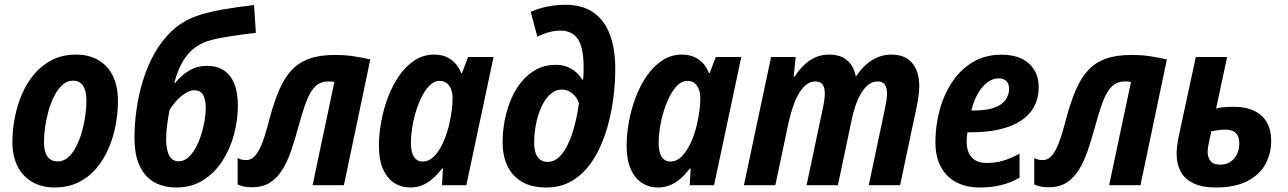

<svg xmlns="http://www.w3.org/2000/svg" viewBox="-20 -788 5480 817"><path d="M212.9 9.8Q158.2 9.8 117.7 -13.4Q77.1 -36.6 54.9 -80.1Q32.7 -123.5 32.7 -183.6Q32.7 -233.9 42.7 -286.1Q52.7 -338.4 73.2 -386.7Q93.8 -435.1 126 -473.1Q158.2 -511.2 202.4 -533.4Q246.6 -555.7 303.7 -555.7Q358.9 -555.7 398.9 -532.2Q439 -508.8 460.4 -464.6Q481.9 -420.4 481.9 -358.4Q481.9 -306.6 471.9 -254.4Q461.9 -202.1 441.2 -154.5Q420.4 -106.9 388.7 -70.1Q356.9 -33.2 313 -11.7Q269 9.8 212.9 9.8ZM226.1 -101.1Q249 -101.1 268.1 -116.9Q287.1 -132.8 301.8 -160.2Q316.4 -187.5 326.7 -221.2Q336.9 -254.9 342.3 -290.5Q347.7 -326.2 347.7 -358.9Q347.7 -384.8 342 -404.1Q336.4 -423.3 323.7 -434.1Q311 -444.8 290 -444.8Q265.6 -444.8 245.8 -427Q226.1 -409.2 211.2 -380.1Q196.3 -351.1 186.5 -316.4Q176.8 -281.7 171.9 -246.8Q167 -211.9 167 -183.1Q167 -143.6 181.6 -122.3Q196.3 -101.1 226.1 -101.1Z M730 9.8Q677.2 9.8 637.2 -12.2Q597.2 -34.2 574.7 -81.1Q552.2 -127.9 552.2 -203.6Q552.2 -259.3 560.8 -321.3Q569.3 -383.3 588.1 -444.8Q606.9 -506.3 637.5 -561Q668 -615.7 711.9 -657Q755.9 -698.2 814.9 -719.2Q835.4 -727.1 863.8 -734.1Q892.1 -741.2 925 -747.1Q958 -752.9 992.7 -757.8Q1027.3 -762.7 1061 -766.6L1068.8 -648.4Q1039.1 -645 1007.1 -640.6Q975.1 -636.2 943.8 -631.1Q912.6 -626 884.3 -619.1Q841.3 -608.9 809.8 -585.4Q778.3 -562 756.8 -524.9Q735.4 -487.8 721.7 -435.1L725.1 -434.6Q748.5 -465.3 783.2 -486.6Q817.9 -507.8 861.3 -507.8Q902.8 -507.8 932.1 -488.8Q961.4 -469.7 976.8 -432.1Q992.2 -394.5 992.2 -338.4Q992.2 -276.9 975.6 -215.3Q959 -153.8 926 -102.8Q893.1 -51.8 844 -21Q794.9 9.8 730 9.8ZM740.2 -101.6Q760.7 -101.6 778.6 -116.2Q796.4 -130.9 810.5 -155.5Q824.7 -180.2 834.7 -210.4Q844.7 -240.7 850.1 -272Q855.5 -303.2 855.5 -330.6Q855.5 -361.8 845 -382.8Q834.5 -403.8 807.6 -403.8Q788.6 -403.8 768.3 -391.1Q748 -378.4 731 -359.4Q713.9 -340.3 702.1 -321.8Q695.3 -289.1 691.2 -256.8Q687 -224.6 687 -197.8Q687 -167.5 692.6 -145.8Q698.2 -124 710 -112.8Q721.7 -101.6 740.2 -101.6Z M1052.7 8.8Q1033.2 8.8 1019.5 5.9Q1005.9 2.9 991.2 -2.9V-115.7Q1000 -110.4 1009.3 -108.6Q1018.6 -106.9 1028.3 -106.9Q1044.9 -106.9 1058.3 -118.2Q1071.8 -129.4 1083.5 -152.1Q1095.2 -174.8 1106.2 -209.2Q1117.2 -243.7 1128.9 -290Q1147.5 -357.4 1168.9 -407Q1190.4 -456.5 1220.7 -489.3Q1251 -522 1295.7 -538.1Q1340.3 -554.2 1405.3 -554.2Q1449.7 -554.2 1486.8 -548.3Q1523.9 -542.5 1555.7 -535.2L1443.4 0H1310.1L1402.8 -439Q1397.5 -440.4 1391.1 -440.9Q1384.8 -441.4 1377.9 -441.4Q1343.3 -441.4 1321.3 -419.9Q1299.3 -398.4 1282.7 -354Q1266.1 -309.6 1247.6 -240.7Q1233.4 -189 1217.8 -143.8Q1202.1 -98.6 1180.7 -64.5Q1159.2 -30.3 1128.4 -10.7Q1097.7 8.8 1052.7 8.8Z M1724.1 9.8Q1687.5 9.8 1657.5 -9.5Q1627.4 -28.8 1609.9 -68.1Q1592.3 -107.4 1592.3 -168Q1592.3 -216.8 1602.1 -270.3Q1611.8 -323.7 1631.1 -374.5Q1650.4 -425.3 1678.7 -466.1Q1707 -506.8 1744.4 -531.2Q1781.7 -555.7 1827.1 -555.7Q1855.5 -555.7 1877.4 -546.6Q1899.4 -537.6 1915.8 -520.3Q1932.1 -502.9 1942.4 -477.1H1945.8L1971.7 -545.4H2080.1L1964.4 0H1860.8L1864.7 -70.8H1861.3Q1842.8 -46.9 1822.5 -28.8Q1802.2 -10.7 1778.3 -0.5Q1754.4 9.8 1724.1 9.8ZM1778.3 -100.6Q1806.6 -100.6 1829.3 -125Q1852.1 -149.4 1868.2 -187.3Q1884.3 -225.1 1892.6 -264.2Q1899.9 -297.4 1902.8 -322.3Q1905.8 -347.2 1905.8 -370.6Q1905.8 -403.8 1891.1 -423.8Q1876.5 -443.8 1850.6 -443.8Q1829.1 -443.8 1810.5 -426.8Q1792 -409.7 1777.1 -381.1Q1762.2 -352.5 1751.2 -317.9Q1740.2 -283.2 1734.4 -247.1Q1728.5 -210.9 1728.5 -179.7Q1728.5 -140.6 1741.5 -120.6Q1754.4 -100.6 1778.3 -100.6Z M2304.7 9.8Q2242.2 9.8 2200.7 -14.6Q2159.2 -39.1 2138.9 -82.3Q2118.7 -125.5 2118.7 -182.6Q2118.7 -230 2127.9 -277.3Q2137.2 -324.7 2155.3 -366.9Q2173.3 -409.2 2200.7 -441.9Q2228 -474.6 2263.9 -493.4Q2299.8 -512.2 2344.2 -512.2Q2371.6 -512.2 2393.3 -503.7Q2415 -495.1 2431.4 -480.7Q2447.8 -466.3 2458 -448.7H2460.9Q2462.9 -462.4 2463.1 -476.6Q2463.4 -490.7 2463.4 -501Q2463.4 -583.5 2439.7 -620.6Q2416 -657.7 2363.8 -657.7Q2340.8 -657.7 2315.7 -650.9Q2290.5 -644 2266.6 -631.8L2238.3 -737.3Q2270.5 -752.4 2309.1 -760Q2347.7 -767.6 2385.7 -767.6Q2459 -767.6 2505.9 -734.4Q2552.7 -701.2 2575.4 -640.4Q2598.1 -579.6 2598.1 -495.6Q2598.1 -442.4 2591.6 -384.5Q2585 -326.7 2570.8 -270Q2556.6 -213.4 2533.9 -163.1Q2511.2 -112.8 2478.8 -73.7Q2446.3 -34.7 2403.1 -12.5Q2359.9 9.8 2304.7 9.8ZM2311 -99.1Q2334.5 -99.1 2353.8 -115Q2373 -130.9 2387.9 -157.5Q2402.8 -184.1 2413.8 -216.8Q2424.8 -249.5 2432.1 -283.7Q2439.5 -317.9 2443.4 -348.6Q2438 -365.2 2427.5 -378.2Q2417 -391.1 2402.6 -398.9Q2388.2 -406.7 2370.1 -406.7Q2347.7 -406.7 2329.1 -393.1Q2310.5 -379.4 2296.4 -356.4Q2282.2 -333.5 2272.5 -304.2Q2262.7 -274.9 2257.8 -242.9Q2252.9 -210.9 2252.9 -180.2Q2252.9 -140.6 2267.8 -119.9Q2282.7 -99.1 2311 -99.1Z M2778.3 9.8Q2741.7 9.8 2711.7 -9.5Q2681.6 -28.8 2664.1 -68.1Q2646.5 -107.4 2646.5 -168Q2646.5 -216.8 2656.2 -270.3Q2666 -323.7 2685.3 -374.5Q2704.6 -425.3 2732.9 -466.1Q2761.2 -506.8 2798.6 -531.2Q2835.9 -555.7 2881.3 -555.7Q2909.7 -555.7 2931.6 -546.6Q2953.6 -537.6 2970 -520.3Q2986.3 -502.9 2996.6 -477.1H3000L3025.9 -545.4H3134.3L3018.6 0H2915L2918.9 -70.8H2915.5Q2897 -46.9 2876.7 -28.8Q2856.4 -10.7 2832.5 -0.5Q2808.6 9.8 2778.3 9.8ZM2832.5 -100.6Q2860.8 -100.6 2883.5 -125Q2906.2 -149.4 2922.4 -187.3Q2938.5 -225.1 2946.8 -264.2Q2954.1 -297.4 2957 -322.3Q2960 -347.2 2960 -370.6Q2960 -403.8 2945.3 -423.8Q2930.7 -443.8 2904.8 -443.8Q2883.3 -443.8 2864.7 -426.8Q2846.2 -409.7 2831.3 -381.1Q2816.4 -352.5 2805.4 -317.9Q2794.4 -283.2 2788.6 -247.1Q2782.7 -210.9 2782.7 -179.7Q2782.7 -140.6 2795.7 -120.6Q2808.6 -100.6 2832.5 -100.6Z M3145.5 0 3261.2 -545.4H3365.7L3357.4 -461.9H3361.3Q3379.4 -490.2 3401.4 -511.2Q3423.3 -532.2 3449.7 -543.9Q3476.1 -555.7 3507.3 -555.7Q3555.7 -555.7 3583.5 -532.5Q3611.3 -509.3 3621.1 -465.3H3624.5Q3642.6 -492.7 3665.3 -512.9Q3688 -533.2 3715.1 -544.4Q3742.2 -555.7 3772.9 -555.7Q3831.1 -555.7 3861.3 -520Q3891.6 -484.4 3891.6 -420.9Q3891.6 -403.8 3888.9 -382.1Q3886.2 -360.4 3881.3 -336.9L3810.1 0H3676.8L3745.6 -325.7Q3749.5 -343.8 3752 -360.4Q3754.4 -377 3754.4 -389.6Q3754.4 -416.5 3744.4 -429Q3734.4 -441.4 3713.9 -441.4Q3692.4 -441.4 3675 -427.7Q3657.7 -414.1 3643.8 -390.1Q3629.9 -366.2 3619.6 -336.2Q3609.4 -306.2 3603 -272.9L3545.4 0H3412.1L3481.4 -327.6Q3485.4 -345.7 3487.5 -361.8Q3489.7 -377.9 3489.7 -390.1Q3489.7 -416.5 3479.7 -429Q3469.7 -441.4 3449.7 -441.4Q3427.7 -441.4 3409.4 -426.5Q3391.1 -411.6 3377 -385.7Q3362.8 -359.9 3352.1 -327.1Q3341.3 -294.4 3334 -259.3L3279.3 0Z M4148.9 9.8Q4091.8 9.8 4049.6 -12.2Q4007.3 -34.2 3983.9 -77.4Q3960.4 -120.6 3960.4 -183.1Q3960.4 -253.4 3978.5 -320.1Q3996.6 -386.7 4032 -439.7Q4067.4 -492.7 4119.9 -523.9Q4172.4 -555.2 4241.2 -555.2Q4317.4 -555.2 4358.6 -517.6Q4399.9 -480 4399.9 -417Q4399.9 -372.1 4381.3 -336.2Q4362.8 -300.3 4326.2 -275.6Q4289.6 -251 4236.1 -238Q4182.6 -225.1 4113.3 -225.1H4096.7Q4095.2 -215.3 4094.2 -206.1Q4093.3 -196.8 4093.3 -187.5Q4093.3 -141.6 4115 -118.2Q4136.7 -94.7 4177.7 -94.7Q4215.3 -94.7 4246.1 -103.5Q4276.9 -112.3 4318.4 -133.8V-31.7Q4279.3 -9.8 4238.5 0Q4197.8 9.8 4148.9 9.8ZM4113.3 -317.9H4126Q4179.7 -317.9 4212.2 -330.3Q4244.6 -342.8 4259.3 -363.8Q4273.9 -384.8 4273.9 -410.2Q4273.9 -431.6 4262.2 -443.1Q4250.5 -454.6 4228.5 -454.6Q4204.6 -454.6 4181.9 -437.7Q4159.2 -420.9 4141.4 -390.4Q4123.5 -359.9 4113.3 -317.9Z M4442.4 8.8Q4422.9 8.8 4409.2 5.9Q4395.5 2.9 4380.9 -2.9V-115.7Q4389.6 -110.4 4398.9 -108.6Q4408.2 -106.9 4418 -106.9Q4434.6 -106.9 4448 -118.2Q4461.4 -129.4 4473.1 -152.1Q4484.9 -174.8 4495.8 -209.2Q4506.8 -243.7 4518.6 -290Q4537.1 -357.4 4558.6 -407Q4580.1 -456.5 4610.4 -489.3Q4640.6 -522 4685.3 -538.1Q4730 -554.2 4794.9 -554.2Q4839.4 -554.2 4876.5 -548.3Q4913.6 -542.5 4945.3 -535.2L4833 0H4699.7L4792.5 -439Q4787.1 -440.4 4780.8 -440.9Q4774.4 -441.4 4767.6 -441.4Q4732.9 -441.4 4710.9 -419.9Q4689 -398.4 4672.4 -354Q4655.8 -309.6 4637.2 -240.7Q4623 -189 4607.4 -143.8Q4591.8 -98.6 4570.3 -64.5Q4548.8 -30.3 4518.1 -10.7Q4487.3 8.8 4442.4 8.8Z M5153.8 9.8Q5097.7 9.8 5060.5 -7.1Q5023.4 -23.9 5005.1 -56.2Q4986.8 -88.4 4986.8 -134.3Q4986.8 -149.9 4989.3 -169.4Q4991.7 -189 4997.1 -214.4L5068.4 -545.4H5201.7L5154.8 -326.2Q5168.9 -330.1 5187.5 -331.8Q5206.1 -333.5 5229 -333.5Q5282.7 -333.5 5318.4 -315.7Q5354 -297.9 5371.6 -265.6Q5389.2 -233.4 5389.2 -189.5Q5389.2 -132.8 5363.5 -87.6Q5337.9 -42.5 5285.6 -16.4Q5233.4 9.8 5153.8 9.8ZM5172.4 -87.4Q5191.9 -87.4 5207 -94.7Q5222.2 -102.1 5232.4 -114.5Q5242.7 -127 5248 -143.1Q5253.4 -159.2 5253.4 -177.7Q5253.4 -196.3 5247.3 -209.5Q5241.2 -222.7 5228 -229.5Q5214.8 -236.3 5192.9 -236.3Q5180.7 -236.3 5165.3 -234.4Q5149.9 -232.4 5134.3 -229.5Q5126 -192.4 5122.3 -172.4Q5118.7 -152.3 5118.7 -140.6Q5118.7 -120.6 5130.1 -104Q5141.6 -87.4 5172.4 -87.4Z"/></svg>

Font: Open Sans SemiCondensed
Style: Bold Italic
Weight: 700
Width: 4
Italic angle: -12°
Designer: Monotype Design Team
Foundry: Monotype Imaging Inc.
Version: Version 3.003